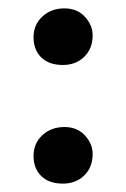

<svg xmlns="http://www.w3.org/2000/svg" viewBox="-20 -454 301 458"><path d="M60 -365Q60 -395 81 -414.5Q102 -434 134 -434Q164 -434 182.5 -414Q201 -394 201 -370Q201 -338 181 -318.5Q161 -299 130 -299Q97 -299 78.5 -317Q60 -335 60 -365ZM60 -82Q60 -112 81 -131.5Q102 -151 134 -151Q164 -151 182.5 -131Q201 -111 201 -87Q201 -55 181 -35.5Q161 -16 130 -16Q97 -16 78.5 -34Q60 -52 60 -82Z"/></svg>

Font: Vollkorn SC SemiBold
Style: Regular
Weight: 600
Designer: Friedrich Althausen
Foundry: Friedrich Althausen
Version: Version 4.015